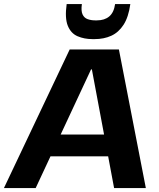

<svg xmlns="http://www.w3.org/2000/svg" viewBox="-51 -950 802 970"><path d="M301 -700H549.7L685.8 0H525.4L413.1 -599.5H409.1L129.3 0H-31.1ZM189 -270.3H541.5L525.8 -160.1H173.2ZM416 -752.4Q374.7 -752.4 341.1 -766.8Q307.4 -781.1 291.6 -819.7Q275.8 -858.4 285.8 -929.5H362.7Q357.8 -895.3 366 -877.4Q374.2 -859.5 391.7 -853.3Q409.1 -847.1 429.2 -847.1H438.8Q477.2 -847.1 500.8 -866.9Q524.5 -886.8 530.5 -929.5H607.4Q598.4 -864 573.4 -825.1Q548.3 -786.2 511.1 -769.3Q474 -752.4 427 -752.4Z"/></svg>

Font: Pathway Extreme 8pt Thin
Style: Italic
Weight: 100
Italic angle: -8°
Designer: Eduardo Rodriguez Tunni
Foundry: Eduardo Rodriguez Tunni
Version: Version 1.000